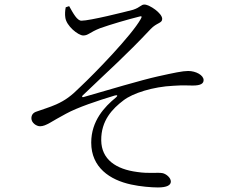

<svg xmlns="http://www.w3.org/2000/svg" viewBox="-20 -779 1040 844"><path d="M338 -688C375 -688 527 -726 565 -736C598 -747 599 -759 615 -759C637 -759 693 -721 693 -696C693 -676 669 -680 642 -651C529 -531 469 -480 343 -359C339 -355 341 -351 346 -352C453 -383 605 -428 673 -443C745 -459 783 -467 807 -467C842 -467 875 -448 875 -427C875 -412 863 -403 827 -403C806 -403 786 -405 743 -402C652 -398 563 -369 523 -338C474 -301 424 -249 425 -162C426 -78 490 -35 583 -23C636 -15 671 -22 694 -18C710 -15 731 2 731 19C731 35 714 45 674 45C646 45 596 41 556 32C463 12 381 -43 381 -152C381 -248 440 -310 489 -350C499 -358 497 -363 484 -359C408 -336 321 -307 270 -279C207 -246 183 -224 156 -224C140 -224 118 -239 118 -259C118 -273 125 -284 142 -289C166 -298 198 -307 227 -320C267 -338 293 -357 334 -398C398 -458 559 -624 599 -696C606 -708 602 -709 592 -706C540 -693 468 -672 420 -655C374 -637 368 -623 346 -623C324 -623 271 -665 267 -703C265 -715 266 -734 269 -747L284 -752C302 -720 319 -688 338 -688Z"/></svg>

Font: Noto Serif JP Light
Style: Regular
Weight: 300
Designer: Ryoko NISHIZUKA 西塚涼子 (kana & ideographs); Frank Grießhammer (Latin, Greek & Cyrillic); Wenlong ZHANG 张文龙 (bopomofo); San
Foundry: Adobe
Version: Version 2.001;hotconv 1.1.0;makeotfexe 2.6.0